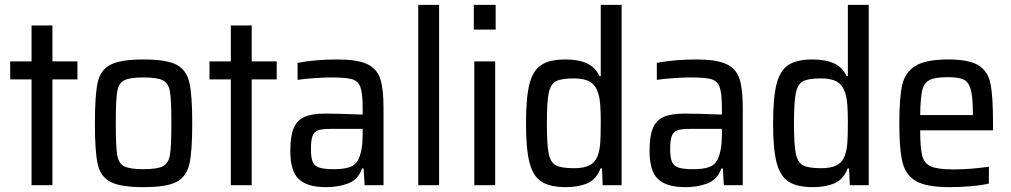

<svg xmlns="http://www.w3.org/2000/svg" viewBox="-20 -763 4166 791"><path d="M110 0V-436H22V-510H110V-658H196V-510H299V-436H196V0Z M371 -255Q371 -372 382.5 -423.5Q394 -475 435.5 -496.5Q477 -518 571 -518Q666 -518 707 -496.5Q748 -475 760 -423.5Q772 -372 772 -255Q772 -138 760 -86.5Q748 -35 707 -13.5Q666 8 571 8Q477 8 435.5 -13.5Q394 -35 382.5 -86.5Q371 -138 371 -255ZM686 -255Q686 -348 680.5 -383.5Q675 -419 652 -431.5Q629 -444 571 -444Q513 -444 490.5 -431.5Q468 -419 462.5 -383.5Q457 -348 457 -255Q457 -162 462.5 -126.5Q468 -91 490.5 -78.5Q513 -66 571 -66Q629 -66 652 -78.5Q675 -91 680.5 -126.5Q686 -162 686 -255Z M931 0V-436H843V-510H931V-658H1017V-510H1120V-436H1017V0Z M1176 -141Q1176 -200 1189 -233Q1202 -266 1232.5 -280.5Q1263 -295 1319 -295Q1372 -295 1474 -291V-321Q1474 -380 1464.5 -405Q1455 -430 1429.5 -437Q1404 -444 1343 -444Q1316 -444 1273.5 -441Q1231 -438 1206 -434V-504Q1278 -518 1370 -518Q1451 -518 1491.5 -499.5Q1532 -481 1546 -440Q1560 -399 1560 -320V0H1482L1478 -69H1472Q1455 -23 1415 -7.5Q1375 8 1323 8Q1246 8 1211 -25Q1176 -58 1176 -141ZM1456 -105Q1474 -143 1474 -205V-232H1341Q1307 -232 1290.5 -226Q1274 -220 1267.5 -202.5Q1261 -185 1261 -148Q1261 -113 1268.5 -96Q1276 -79 1295.5 -72.5Q1315 -66 1356 -66Q1395 -66 1419.5 -74Q1444 -82 1456 -105Z M1703 0V-743H1789V0Z M1932 -641V-743H2022V-641ZM1934 0V-510H2020V0Z M2147 -254Q2147 -360 2161 -416Q2175 -472 2209.5 -495Q2244 -518 2309 -518Q2363 -518 2398 -502Q2433 -486 2450 -449H2455V-743H2541V0H2463L2460 -69H2454Q2437 -24 2400 -8Q2363 8 2311 8Q2246 8 2211 -14.5Q2176 -37 2161.5 -93Q2147 -149 2147 -254ZM2443 -123Q2451 -146 2453 -176Q2455 -206 2455 -260Q2455 -302 2453 -329.5Q2451 -357 2445 -377Q2435 -411 2411.5 -425.5Q2388 -440 2344 -440Q2292 -440 2270 -428Q2248 -416 2240.5 -379Q2233 -342 2233 -255Q2233 -167 2240.5 -130.5Q2248 -94 2270 -82Q2292 -70 2345 -70Q2386 -70 2409.5 -82.5Q2433 -95 2443 -123Z M2656 -141Q2656 -200 2669 -233Q2682 -266 2712.5 -280.5Q2743 -295 2799 -295Q2852 -295 2954 -291V-321Q2954 -380 2944.5 -405Q2935 -430 2909.5 -437Q2884 -444 2823 -444Q2796 -444 2753.5 -441Q2711 -438 2686 -434V-504Q2758 -518 2850 -518Q2931 -518 2971.5 -499.5Q3012 -481 3026 -440Q3040 -399 3040 -320V0H2962L2958 -69H2952Q2935 -23 2895 -7.5Q2855 8 2803 8Q2726 8 2691 -25Q2656 -58 2656 -141ZM2936 -105Q2954 -143 2954 -205V-232H2821Q2787 -232 2770.5 -226Q2754 -220 2747.5 -202.5Q2741 -185 2741 -148Q2741 -113 2748.5 -96Q2756 -79 2775.5 -72.5Q2795 -66 2836 -66Q2875 -66 2899.5 -74Q2924 -82 2936 -105Z M3165 -254Q3165 -360 3179 -416Q3193 -472 3227.5 -495Q3262 -518 3327 -518Q3381 -518 3416 -502Q3451 -486 3468 -449H3473V-743H3559V0H3481L3478 -69H3472Q3455 -24 3418 -8Q3381 8 3329 8Q3264 8 3229 -14.5Q3194 -37 3179.5 -93Q3165 -149 3165 -254ZM3461 -123Q3469 -146 3471 -176Q3473 -206 3473 -260Q3473 -302 3471 -329.5Q3469 -357 3463 -377Q3453 -411 3429.5 -425.5Q3406 -440 3362 -440Q3310 -440 3288 -428Q3266 -416 3258.5 -379Q3251 -342 3251 -255Q3251 -167 3258.5 -130.5Q3266 -94 3288 -82Q3310 -70 3363 -70Q3404 -70 3427.5 -82.5Q3451 -95 3461 -123Z M4071 -226H3771Q3771 -152 3779.5 -120.5Q3788 -89 3816 -77Q3844 -65 3910 -65Q3973 -65 4054 -76V-7Q4027 0 3981 4Q3935 8 3892 8Q3799 8 3755.5 -16Q3712 -40 3698.5 -93Q3685 -146 3685 -254Q3685 -361 3697 -413.5Q3709 -466 3752 -492Q3795 -518 3887 -518Q3974 -518 4012.5 -493Q4051 -468 4061 -416.5Q4071 -365 4071 -255ZM3771 -289H3988V-297Q3988 -364 3979 -395Q3970 -426 3949.5 -435.5Q3929 -445 3885 -445Q3833 -445 3810 -433.5Q3787 -422 3779.5 -391Q3772 -360 3771 -289Z"/></svg>

Font: Saira Semi Condensed
Style: Regular
Weight: 400
Width: 4
Designer: Hector Gatti with collaboration of the Omnibus-Type team
Foundry: Omnibus-Type
Version: Version 1.001; ttfautohint (v1.8)